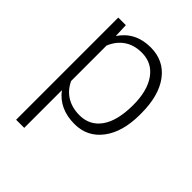

<svg xmlns="http://www.w3.org/2000/svg" viewBox="-209 -654 972 972"><g transform="rotate(45 277.0 -167.5)"><path d="M501 -258.8Q501 -135.3 446.3 -62.7Q391.6 9.8 299.8 9.8Q191.4 9.8 133.8 -66.4V203.1H75.7V-528.3H129.9L132.8 -453.6Q189.9 -538.1 298.3 -538.1Q393.1 -538.1 447 -466.3Q501 -394.5 501 -267.1ZM442.4 -269Q442.4 -370.1 400.9 -428.7Q359.4 -487.3 285.2 -487.3Q231.4 -487.3 192.9 -461.4Q154.3 -435.5 133.8 -386.2V-132.8Q154.8 -87.4 193.8 -63.5Q232.9 -39.6 286.1 -39.6Q359.9 -39.6 401.1 -98.4Q442.4 -157.2 442.4 -269Z"/></g></svg>

Font: Vazir Thin FD
Style: Thin-FD
Weight: 100
Designer: Saber Rastikerdar
Foundry: Saber Rastikerdar
Version: Version 30.0.0